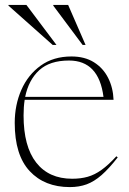

<svg xmlns="http://www.w3.org/2000/svg" viewBox="-20 -752 524 782"><path d="M271 -522Q325 -522 362.5 -498.5Q400 -475 420.2 -435.2Q440.5 -395.5 442.5 -345.5H80.5Q76 -316 76 -282Q76 -155.5 127.5 -89.8Q179 -24 274 -24Q309 -24 337.2 -32Q365.5 -40 393.5 -60Q421.5 -80 454 -115.5L459.5 -111Q424 -65.5 393.8 -39Q363.5 -12.5 332.8 -1.2Q302 10 264.5 10Q161.5 10 100.8 -55.2Q40 -120.5 40 -251.5Q40 -324.5 67 -386Q94 -447.5 145.8 -484.8Q197.5 -522 271 -522ZM261 -505.5Q182.5 -505.5 139.5 -465.8Q96.5 -426 82.5 -357.5H401.5Q382.5 -505.5 261 -505.5ZM210 -569H194.5L14.5 -729V-732H87.5ZM328.5 -569H316.5L197 -729V-732H257.5Z"/></svg>

Font: Newsreader Display ExtraLight
Style: Regular
Weight: 275
Designer: Hugues Gentile
Foundry: Production Type
Version: Version 1.001